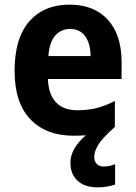

<svg xmlns="http://www.w3.org/2000/svg" viewBox="-20 -576 586 829"><path d="M387 102Q387 122 398.5 132.5Q410 143 428 143Q441 143 454.5 140Q468 137 477 133V221Q461 226 442.5 229.5Q424 233 402 233Q346 233 315 204.5Q284 176 284 127Q284 65 351 8Q327 10 298 10Q179 10 111 -61Q43 -132 43 -270Q43 -411 106.5 -483.5Q170 -556 280 -556Q386 -556 445.5 -491Q505 -426 505 -308V-235H187Q189 -170 221 -135Q253 -100 314 -100Q360 -100 397.5 -109.5Q435 -119 476 -140V-28Q422 20 404.5 48.5Q387 77 387 102ZM283 -451Q243 -451 218 -422Q193 -393 189 -334H371Q371 -386 348.5 -418.5Q326 -451 283 -451Z"/></svg>

Font: Noto Sans Hebrew SemiCondensed
Style: Bold
Weight: 700
Width: 4
Designer: Monotype Design Team
Foundry: Monotype Imaging Inc.
Version: Version 2.004; ttfautohint (v1.8.4.7-5d5b)